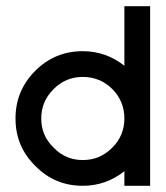

<svg xmlns="http://www.w3.org/2000/svg" viewBox="-20 -599 534 619"><path d="M247 0C297 0 342 -16 381 -47V0H464V-579H381V-387C342 -418 297 -434 247 -434C187 -434 136 -413 94 -371C51 -328 30 -277 30 -217C30 -157 51 -106 94 -64C136 -21 187 0 247 0ZM247 -83C210 -83 179 -96 153 -123C126 -149 113 -180 113 -217C113 -254 126 -285 153 -312C179 -338 210 -351 247 -351C265 -351 282 -348 299 -341C316 -334 330 -324 342 -312C354 -300 364 -286 371 -269C378 -252 381 -235 381 -217C381 -180 368 -149 342 -123C315 -96 284 -83 247 -83Z"/></svg>

Font: Kunika
Style: Regular
Weight: 400
Designer: Leo Kuroshita
Foundry: kurogedelic
Version: Version 1.000;PS 001.000;hotconv 1.0.88;makeotf.lib2.5.64775